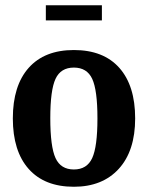

<svg xmlns="http://www.w3.org/2000/svg" viewBox="-20 -702 565 733"><path d="M155 -624V-682H369V-624ZM262 11Q150 11 89.5 -57Q29 -125 29 -250Q29 -375 89.5 -443Q150 -511 262 -511Q375 -511 435.5 -443Q496 -375 496 -250Q496 -126 433.5 -57.5Q371 11 262 11ZM172 -251Q172 -142 192 -98.5Q212 -55 262 -55Q312 -55 332 -98.5Q352 -142 352 -250Q352 -358 332 -401Q312 -444 262 -444Q212 -444 192 -401Q172 -358 172 -251Z"/></svg>

Font: Arsenal
Style: Bold
Weight: 700
Designer: Andrij Shevchenko
Foundry: Stairsfor
Version: Version 2.001;PS 002.001;hotconv 1.0.88;makeotf.lib2.5.64775